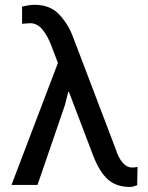

<svg xmlns="http://www.w3.org/2000/svg" viewBox="-20 -761 608 790"><path d="M134.3 0H27.3L218.3 -502L191.4 -572.8Q175.8 -613.8 154.5 -639.6Q133.3 -665.5 104 -665.5Q99.1 -665.5 85.9 -664.3Q72.8 -663.1 70.8 -663.1V-733.9Q80.6 -736.3 95.9 -738.8Q111.3 -741.2 123 -741.2Q186 -741.2 223.4 -701.7Q260.7 -662.1 280.3 -609.4L456.1 -147.5Q466.8 -112.8 484.1 -92.3Q501.5 -71.8 522.9 -71.8Q529.8 -71.8 532 -72Q534.2 -72.3 545.9 -74.2L544.4 1Q539.1 3.4 530 5.9Q521 8.3 515.6 8.3Q458 8.3 423.1 -23.4Q388.2 -55.2 362.3 -123.5L263.7 -382.8L260.7 -382.3L246.6 -327.1Z"/></svg>

Font: GeogebraSans
Style: Regular
Weight: 400
Designer: Google
Version: Version 1.100140; 2013